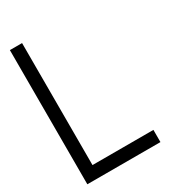

<svg xmlns="http://www.w3.org/2000/svg" viewBox="-198 -885 895 1010"><g transform="rotate(-30 250.0 -379.5)"><path d="M28 -787H102V-46H472V28H28Z"/></g></svg>

Font: DotGothic16
Style: Regular
Weight: 400
Designer: Fontworks Inc.
Foundry: Fontworks Inc.
Version: Version 1.100